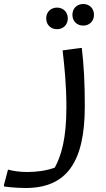

<svg xmlns="http://www.w3.org/2000/svg" viewBox="-72 -680 532 960"><path d="M344 -660C313 -660 290 -638 290 -606C290 -574 313 -552 344 -552C375 -552 398 -574 398 -606C398 -638 375 -660 344 -660ZM213 -534C244 -534 267 -556 267 -588C267 -620 244 -642 213 -642C182 -642 159 -620 159 -588C159 -556 182 -534 213 -534ZM329 -440 241 -428C251 -341 260 -252 260 -144C260 12 235 97 202 158C159 174 110 180 64 180C27 180 -7 175 -32 168L-52 244V252C-52 253 4 260 56 260C261 260 352 131 352 -148C352 -270 347 -354 337 -440Z"/></svg>

Font: Kufam Arabic Latin Roman Normal
Style: Regular
Weight: 400
Designer: Wael Morcos & Artur Schmal
Version: Version 1.200;PS 001.200;hotconv 1.0.88;makeotf.lib2.5.64775